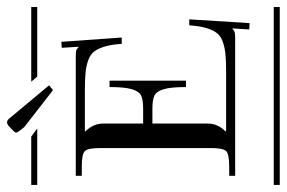

<svg xmlns="http://www.w3.org/2000/svg" viewBox="-164 -662 817 547"><g transform="rotate(-90 244.5 -388.5)"><path d="M209 -362.8H166V-205.1Q166 -176.8 144 -154.8V-152.8H314.9Q345.7 -152.8 364.5 -154.8Q383.3 -156.7 399.7 -162.6Q416 -168.5 424.6 -180.2Q433.1 -191.9 438.5 -210.4Q443.8 -229 445.8 -257.8H462.9L452.1 -85.9L434.1 -86.9L437 -134.8H436Q431.2 -129.9 426.3 -128.4Q421.4 -127 409.2 -127H17.1V-144H43.9Q79.1 -144 87.6 -152.8Q96.2 -161.6 96.2 -196.8V-511.2Q96.2 -546.4 87.6 -555.2Q79.1 -564 43.9 -564H17.1V-581.1H357.9Q370.1 -581.1 374.3 -579.8Q378.4 -578.6 383.8 -573.2H384.8L381.8 -621.1L398.9 -622.1L411.1 -450.2H393.1Q391.1 -479 385.7 -497.6Q380.4 -516.1 371.8 -527.8Q363.3 -539.6 346.9 -545.4Q330.6 -551.3 311.8 -553.2Q293 -555.2 262.2 -555.2H144V-553.2Q166 -531.2 166 -502.9V-389.2H209Q233.9 -389.2 245.8 -395Q257.8 -400.9 263.9 -421.4Q270 -441.9 270 -484.9H288.1V-267.1H270Q270 -310.1 263.9 -330.6Q257.8 -351.1 245.8 -356.9Q233.9 -362.8 209 -362.8ZM-8.8 -17.1H498V0H-8.8ZM161.1 -773.9Q165.5 -776.9 169.9 -776.9Q174.3 -776.9 179.2 -772L274.9 -657.2L261.2 -646L155.8 -728L144 -743.2Q140.1 -749 140.1 -751Q140.1 -753.9 146 -759.8ZM-8.8 -708H128.9L151.9 -690.9H-8.8ZM285.2 -708H498V-690.9H299.8Z"/></g></svg>

Font: FoglihtenFr02
Style: Regular
Weight: 500
Version: Version 0.68